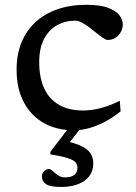

<svg xmlns="http://www.w3.org/2000/svg" viewBox="-20 -520 554 781"><path d="M331 -500.5Q388 -500.5 420.2 -488Q452.5 -475.5 466 -457.5Q479.5 -439.5 479.5 -422Q479.5 -405 471.5 -390Q463.5 -375 449.8 -366.2Q436 -357.5 417.5 -357.5Q411.5 -357.5 399.5 -365.5Q387.5 -373.5 373 -385.2Q358.5 -397 343 -408.8Q327.5 -420.5 313 -428.2Q298.5 -436 287.5 -436Q245.5 -436 212.2 -417.5Q179 -399 159.2 -361.5Q139.5 -324 139.5 -267.5Q139.5 -203.5 160.2 -159.5Q181 -115.5 221 -93Q261 -70.5 318 -70.5Q353.5 -70.5 390.8 -80.5Q428 -90.5 467.5 -110L470.5 -67Q440 -42.5 407.8 -25.2Q375.5 -8 343.2 1Q311 10 280.5 10Q211.5 10 159 -19.2Q106.5 -48.5 77 -103.8Q47.5 -159 47.5 -237Q47.5 -299 67.5 -347.5Q87.5 -396 124.8 -430.2Q162 -464.5 214.2 -482.5Q266.5 -500.5 331 -500.5ZM228.5 240.5Q184 240.5 167.2 229Q150.5 217.5 150.5 198.5Q150.5 184 160 175.8Q169.5 167.5 179.5 167.5Q186 167.5 195 176Q204 184.5 216 193Q228 201.5 244 201.5Q270 201.5 282.5 191.5Q295 181.5 295 162.5Q295 149 286.8 139.8Q278.5 130.5 255 123Q231.5 115.5 185 108V97.5L271 -15H321L238 91.5L234 51.5Q285.5 61 312.8 75Q340 89 349.8 106.5Q359.5 124 359.5 144.5Q359.5 175.5 342.8 197Q326 218.5 296.5 229.5Q267 240.5 228.5 240.5Z"/></svg>

Font: Newsreader 9pt
Style: Regular
Weight: 400
Designer: Hugues Gentile
Foundry: Production Type
Version: Version 1.003